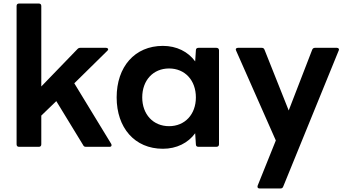

<svg xmlns="http://www.w3.org/2000/svg" viewBox="-20 -795 1963 1088"><path d="M88 37H200C209 37 214 32 214 23V-140L299 -222L451 27C454 34 459 37 467 37H601C609 37 612 33 612 28C612 26 612 23 610 20L401 -323L588 -507C591 -510 593 -513 593 -515C593 -520 588 -524 580 -524H435C429 -524 423 -522 418 -516L214 -305V-761C214 -770 209 -775 200 -775H88C79 -775 74 -770 74 -761V23C74 32 79 37 88 37Z M903 48C981 48 1046 15 1086 -40L1090 23C1090 33 1096 37 1105 37H1206C1215 37 1221 32 1221 23V-510C1221 -519 1215 -524 1206 -524H1105C1096 -524 1090 -520 1090 -510L1086 -447C1046 -502 981 -535 903 -535C743 -535 641 -416 641 -243C641 -71 743 48 903 48ZM786 -243C786 -340 848 -407 938 -407C1028 -407 1090 -340 1090 -243C1090 -147 1028 -80 938 -80C848 -80 786 -147 786 -243Z M1451 273H1569C1577 273 1582 270 1585 262L1899 -508C1904 -517 1898 -524 1889 -524H1765C1758 -524 1752 -521 1749 -513L1616 -169L1479 -513C1476 -521 1471 -524 1463 -524H1329C1321 -524 1316 -520 1316 -515C1316 -513 1317 -510 1318 -508L1543 1L1440 257C1437 267 1441 273 1451 273Z"/></svg>

Font: LINE Seed JP_OTF Bold
Style: Regular
Weight: 700
Designer: LINE & Fontrix & Fontworks
Version: Version 1.009